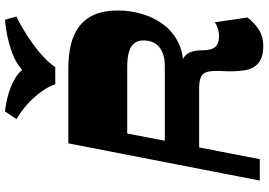

<svg xmlns="http://www.w3.org/2000/svg" viewBox="-166 -844 1025 732"><g transform="rotate(-90 346.0 -478.5)"><path d="M537.5 13.2Q492.5 13.2 470.8 -5.4Q449 -24 443.5 -58.1Q438 -92.3 440.3 -137.8Q442.8 -176 438.5 -196.1Q434.3 -216.3 419.3 -223.8Q404.3 -231.3 374 -231.3H133.7L160 -362.2H460.7Q505.2 -362.2 530.9 -382.5Q556.5 -402.8 557.3 -440.8Q557.8 -462.8 547.8 -477Q537.8 -491.3 515 -498.4Q492.2 -505.5 454.5 -505.5H202.5L104.7 0H23L165 -730H448.7Q527 -730 576 -708.6Q625 -687.2 648.4 -645.1Q671.7 -603 671.5 -540.8Q671.5 -490.8 656.6 -443.5Q641.7 -396.3 611.9 -360Q582 -323.8 537 -305.3Q492 -286.8 430.8 -294.3L437 -304Q484.5 -300.8 502 -281.5Q519.5 -262.2 519.7 -220.7Q519.5 -184.5 532.4 -170Q545.2 -155.5 571.3 -155.5Q589.3 -155.5 603.1 -160Q617 -164.5 626.7 -171.5L644.7 -46.7Q621 -16.7 595.5 -1.8Q570 13.2 537.5 13.2ZM636.2 -971.5 648.5 -928Q588.7 -898.5 536.5 -859.6Q484.2 -820.8 455.5 -779.8H390.5Q376.5 -819.3 341.4 -858.8Q306.3 -898.3 257.3 -928L286.8 -971.5Q324 -967.5 359 -956.5Q394 -945.5 419.6 -928.7Q445.2 -912 454 -888.7L428.7 -889Q461.2 -928 519.2 -947.5Q577.2 -967 636.2 -971.5Z"/></g></svg>

Font: Savate ExtraLight
Style: Italic
Weight: 200
Italic angle: -11°
Designer: Max Esnée
Foundry: Plomb Type
Version: Version 2.000